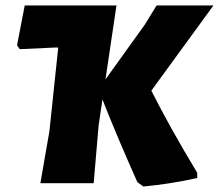

<svg xmlns="http://www.w3.org/2000/svg" viewBox="-20 -667 797 699"><path d="M404 -647 364 -378 507 -577 550 -647H757L531 -337Q600 -200 698 -38V-19Q600 3 502 12L480 -4Q400 -184 353 -305L339 -210L321 0H127L160 -190L192 -494H181L52 -488L42 -502L70 -647Z"/></svg>

Font: Alegreya Sans SC Black
Style: Italic
Weight: 900
Italic angle: -7°
Designer: Juan Pablo del Peral
Foundry: Huerta Tipografica
Version: Version 2.007